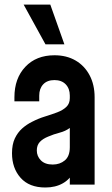

<svg xmlns="http://www.w3.org/2000/svg" viewBox="-20 -800 485 832"><path d="M176.5 12.5Q106.5 12.5 69.2 -29.5Q32 -71.5 32 -136Q32 -174 44.2 -200Q56.5 -226 76.2 -243.5Q96 -261 119.5 -272.5Q146.5 -286.5 175 -295.2Q203.5 -304 228 -313.2Q252.5 -322.5 267.5 -336.8Q282.5 -351 282.5 -375V-386Q282.5 -416 264.8 -434.5Q247 -453 216 -453Q184.5 -453 167.2 -434.5Q150 -416 150 -386V-361H42.5V-378.5Q42.5 -460.5 89.8 -510.5Q137 -560.5 216 -560.5Q268.5 -560.5 307.5 -537.8Q346.5 -515 368.2 -474Q390 -433 390 -378.5V0H282.5V-82.5L301 -58.5Q284.5 -24 252.5 -5.8Q220.5 12.5 176.5 12.5ZM208.5 -87Q239.5 -87 261 -105Q282.5 -123 282.5 -162V-245.5Q263.5 -231.5 238.2 -225Q213 -218.5 188.5 -208Q165 -198.5 152.2 -184.5Q139.5 -170.5 139.5 -148Q139.5 -123 157.2 -105Q175 -87 208.5 -87ZM177 -608 82.5 -780H198L259 -608Z"/></svg>

Font: Mohave Light SemiBold
Style: Regular
Weight: 600
Version: Version 2.003